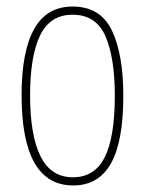

<svg xmlns="http://www.w3.org/2000/svg" viewBox="-20 -557 443 587"><path d="M357 -264Q357 -124 319 -57Q281 10 204 10Q46 10 46 -266Q46 -400 84.5 -468.5Q123 -537 202 -537Q287 -537 322 -464Q357 -391 357 -264ZM72 -266Q72 -143 104 -79Q136 -15 203 -15Q269 -15 300 -76Q331 -137 331 -265Q331 -380 302.5 -446Q274 -512 202 -512Q133 -512 102.5 -448.5Q72 -385 72 -266Z"/></svg>

Font: Noto Sans Telugu ExtraCondensed Thin
Style: Regular
Weight: 100
Width: 2
Designer: Jelle Bosma - Monotype Design Team
Foundry: Monotype Imaging Inc.
Version: Version 2.005; ttfautohint (v1.8.4.7-5d5b)